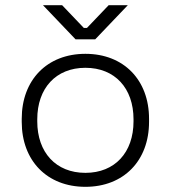

<svg xmlns="http://www.w3.org/2000/svg" viewBox="-20 -708 660 742"><path d="M310 14C458 14 556 -87 556 -237V-249C556 -399 458 -500 310 -500C162 -500 64 -399 64 -249V-237C64 -87 162 14 310 14ZM124 -239V-247C124 -367 196 -446 310 -446C424 -446 496 -367 496 -247V-239C496 -119 424 -40 310 -40C196 -40 124 -119 124 -239ZM146 -688 272 -556H348L474 -688H400L316 -600H304L220 -688Z"/></svg>

Font: Meta Space Light
Style: Regular
Weight: 300
Designer: Meta Pool / Florian Karsten
Foundry: Meta Pool / Florian Karsten
Version: Version 2.000;Glyphs 3.1.1 (3137)